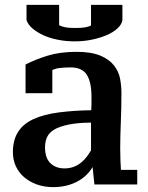

<svg xmlns="http://www.w3.org/2000/svg" viewBox="-20 -753 609 789"><path d="M474 -139Q474 -116 475 -92.5Q476 -69 477 -55H544V5H368L358 -90H371Q367 -75 353 -55Q339 -35 317 -19Q295 -3 265 6.5Q235 16 199 16Q162 16 131.5 5Q101 -6 79 -25Q57 -44 45 -70Q33 -96 33 -128Q33 -177 54 -210.5Q75 -244 117.5 -263.5Q160 -283 221.5 -291Q283 -299 355 -300Q356 -311 356 -325.5Q356 -340 356 -354Q356 -416 336.5 -446Q317 -476 270 -476Q251 -476 229.5 -474Q208 -472 195 -465V-370H85V-488Q126 -509 176.5 -524.5Q227 -540 295 -540Q355 -540 392 -524.5Q429 -509 448.5 -484Q468 -459 473.5 -429.5Q479 -400 479 -371Q479 -308 476.5 -250.5Q474 -193 474 -139ZM245 -61Q266 -61 283 -67.5Q300 -74 313.5 -85Q327 -96 337 -109.5Q347 -123 354 -135V-249Q301 -249 262 -241Q223 -233 202 -220Q181 -207 173 -188.5Q165 -170 165 -148Q165 -104 187 -82.5Q209 -61 245 -61ZM287 -583Q250 -583 216 -590Q182 -597 156.5 -609Q131 -621 113 -636.5Q95 -652 89 -670V-733H223V-650Q232 -644 247.5 -641Q263 -638 288 -638Q314 -638 329 -640.5Q344 -643 354 -648V-733H483V-670Q480 -652 462.5 -636Q445 -620 418 -608.5Q391 -597 357.5 -590Q324 -583 287 -583Z"/></svg>

Font: PT Serif Caption
Style: Semibold
Weight: 600
Designer: A.Korolkova, O.Umpeleva, V.Yefimov
Foundry: ParaType Ltd
Version: Version 1.00;May 2, 2020;FontCreator 12.0.0.2544 64-bit